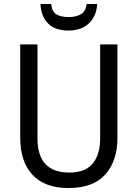

<svg xmlns="http://www.w3.org/2000/svg" viewBox="-20 -1031 694 968"><path d="M572 -335Q572 -220 511 -151.5Q450 -83 325 -83Q206 -83 144 -149.5Q82 -216 82 -336V-807H169V-333Q169 -161 329 -161Q410 -161 447.5 -206.5Q485 -252 485 -334V-807H572ZM470 -1011Q467 -951 429 -914Q391 -877 325 -877Q258 -877 222.5 -912.5Q187 -948 184 -1011H238Q242 -972 264.5 -958.5Q287 -945 327 -945Q363 -945 387.5 -959Q412 -973 417 -1011Z"/></svg>

Font: Noto Sans Telugu UI SemiCondensed
Style: Regular
Weight: 400
Width: 4
Designer: Jelle Bosma - Monotype Design Team
Foundry: Monotype Imaging Inc.
Version: Version 2.005; ttfautohint (v1.8.4.7-5d5b)